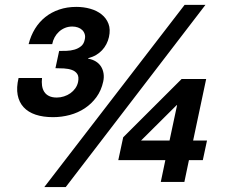

<svg xmlns="http://www.w3.org/2000/svg" viewBox="-20 -742 929 783"><path d="M817.9 -722.2 248 21H160.6L732.9 -722.2ZM221.2 -534.2Q234.9 -534.2 251.5 -534.7Q268.1 -535.2 283.4 -539.6Q298.8 -543.9 310.5 -553.5Q322.3 -563 325.7 -581.1Q328.6 -593.3 325.4 -603Q322.3 -612.8 315.2 -619.6Q308.1 -626.5 297.6 -630.1Q287.1 -633.8 274.9 -633.8Q258.8 -633.8 245.1 -628.2Q231.4 -622.6 220.7 -612.8Q210 -603 202.9 -590.1Q195.8 -577.1 192.9 -562H96.7Q105.5 -596.7 122.8 -624.8Q140.1 -652.8 165 -672.6Q189.9 -692.4 221.7 -703.1Q253.4 -713.9 291 -713.9Q321.3 -713.9 348.1 -706.3Q375 -698.7 394.3 -683.3Q413.6 -668 422.4 -645Q431.2 -622.1 424.3 -590.8Q420.9 -575.7 413.8 -562Q406.7 -548.3 396.2 -537.1Q385.7 -525.9 371.6 -517.6Q357.4 -509.3 339.8 -504.9L339.4 -502.9Q357.9 -499.5 371.1 -491.2Q384.3 -482.9 392.1 -470.5Q399.9 -458 402.3 -442.4Q404.8 -426.8 400.9 -409.2Q393.1 -373 373.3 -345.9Q353.5 -318.8 325.9 -300.5Q298.3 -282.2 264.9 -273.2Q231.4 -264.2 196.3 -264.2Q155.8 -264.2 125.2 -274.4Q94.7 -284.7 76.2 -304.9Q57.6 -325.2 52 -355Q46.4 -384.8 55.7 -423.8H151.4Q149.4 -407.7 151.4 -393.3Q153.3 -378.9 160.2 -367.9Q167 -356.9 179.7 -350.6Q192.4 -344.2 211.4 -344.2Q226.6 -344.2 241 -348.9Q255.4 -353.5 267.1 -361.8Q278.8 -370.1 287.1 -381.8Q295.4 -393.6 298.3 -407.2Q302.7 -428.7 295.2 -440.2Q287.6 -451.7 273.2 -456.8Q258.8 -461.9 240.7 -462.9Q222.7 -463.9 206.1 -463.9ZM462.4 -88.9 482.4 -182.1 720.7 -419.9H820.8L767.6 -168.9H824.2L807.1 -88.9H750.5L731.9 0H635.7L654.3 -88.9ZM700.2 -313 555.2 -168.9H671.4L702.1 -313Z"/></svg>

Font: XB Khoramshahr
Style: Bold Italic
Weight: 700
Italic angle: -12°
Designer: Behnam
Foundry: Irmug
Version: Version 8.005 2009